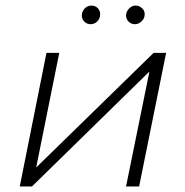

<svg xmlns="http://www.w3.org/2000/svg" viewBox="-20 -670 666 690"><path d="M147 -480H193L110 -68L532 -480H577L480 0H433L517 -413L95 0H51ZM274 -614Q274 -628 284 -639Q294 -650 309 -650Q322 -650 331 -641Q340 -632 340 -619Q340 -604 330 -593.5Q320 -583 305 -583Q293 -583 283.5 -592Q274 -601 274 -614ZM433 -614Q433 -628 443.5 -639Q454 -650 467 -650Q480 -650 490 -641Q500 -632 500 -619Q500 -604 489 -593.5Q478 -583 465 -583Q452 -583 442.5 -592Q433 -601 433 -614Z"/></svg>

Font: Montserrat Ace
Style: Light Italic
Weight: 300
Italic angle: -11.3°
Designer: Julieta Ulanovsky
Foundry: Julieta Ulanovsky
Version: Version 1